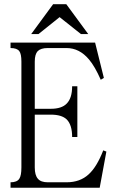

<svg xmlns="http://www.w3.org/2000/svg" viewBox="-20 -877 540 898"><path d="M29.3 1H446.3L477.5 -168L462.9 -173.8Q432.6 -95.7 394.5 -61.5Q354.5 -24.4 291 -24.4H204.1Q170.9 -24.4 157.2 -41Q142.6 -57.6 142.6 -93.8V-340.8H217.8Q268.6 -340.8 292 -318.4Q317.4 -293 317.4 -236.3H341.8V-473.6H317.4Q317.4 -418 292 -392.6Q268.6 -368.2 217.8 -368.2H142.6V-588.9Q142.6 -623 156.2 -637.7Q170.9 -652.3 203.1 -652.3H291Q351.6 -652.3 396.5 -598.6Q423.8 -566.4 451.2 -503.9L465.8 -512.7L424.8 -677.7H29.3V-652.3Q59.6 -652.3 70.3 -637.7Q80.1 -625 80.1 -588.9V-93.8Q80.1 -55.7 70.3 -41Q59.6 -24.4 29.3 -24.4ZM392.6 -717.8 290 -857.4H228.5L126 -717.8H160.2L258.8 -796.9L358.4 -717.8Z"/></svg>

Font: BatangChe
Style: Regular
Weight: 400
Monospace: yes
Version: Version 2.21